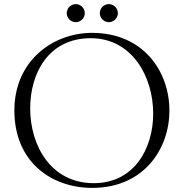

<svg xmlns="http://www.w3.org/2000/svg" viewBox="-20 -898 895 935"><path d="M429 17C679 17 805 -171 805 -360C805 -549 679 -738 428 -738C241 -738 50 -605 50 -360C50 -109 231 17 429 17ZM437 -6C227 -6 127 -190 127 -370C127 -541 216 -712 422 -712C622 -712 726 -526 726 -345C726 -173 632 -6 437 -6ZM349 -790C373 -790 393 -810 393 -834C393 -858 373 -878 349 -878C325 -878 305 -858 305 -834C305 -810 325 -790 349 -790ZM510 -790C534 -790 554 -810 554 -834C554 -858 534 -878 510 -878C486 -878 466 -858 466 -834C466 -810 486 -790 510 -790Z"/></svg>

Font: Sinistre
Style: Regular
Weight: 400
Designer: Jules Durand
Foundry: Collletttivo
Version: Version 69.420;Glyphs 3.2 (3217)